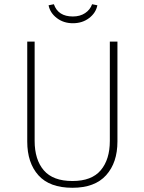

<svg xmlns="http://www.w3.org/2000/svg" viewBox="-20 -879 684 909"><path d="M536 -682V-209Q536 -109 482.5 -49.5Q429 10 323 10Q215 10 162 -49Q109 -108 109 -209V-682H144V-212Q144 -123 187.5 -72.5Q231 -22 323 -22Q414 -22 457 -73Q500 -124 500 -212V-682ZM325 -769Q281 -769 249 -793.5Q217 -818 210 -854L235 -859Q255 -801 325 -801Q359 -801 383 -817Q407 -833 416 -859L441 -854Q434 -818 402 -793.5Q370 -769 325 -769Z"/></svg>

Font: FiraSans
Style: Regular
Weight: 200
Designer: Carrois Corporate & Edenspiekermann AG
Foundry: Carrois Corporate GbR & Edenspiekermann AG
Version: Version 3.106;PS 003.106;hotconv 1.0.70;makeotf.lib2.5.58329